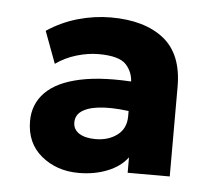

<svg xmlns="http://www.w3.org/2000/svg" viewBox="-36 -747 489 434"><g transform="rotate(5 208.0 -530.0)"><path d="M157 -351Q107 -351 72.2 -379.8Q37.5 -408.5 37.5 -458.5Q37.5 -497 63.5 -523.5Q89.5 -550 142.2 -561.2Q195 -572.5 275 -566L275.5 -497.5Q234.5 -504.5 203.5 -503.2Q172.5 -502 155 -492.2Q137.5 -482.5 137.5 -464Q137.5 -448 151.2 -439.2Q165 -430.5 188.5 -430.5Q217.5 -430.5 237.5 -445.5Q257.5 -460.5 257.5 -488.5V-563Q257.5 -587.5 241.8 -605Q226 -622.5 179 -622.5Q155 -622.5 129 -614.8Q103 -607 82 -592L55 -664.5Q88 -686.5 125.2 -697Q162.5 -707.5 199.5 -707.5Q276 -707.5 319.5 -673Q363 -638.5 363 -564.5V-361H267.5V-396Q251.5 -374.5 222.2 -362.8Q193 -351 157 -351Z"/></g></svg>

Font: Geologica Cursive
Style: Bold
Weight: 700
Designer: Sindre Bremnes, Frode Helland
Foundry: Monokrom Skriftforlag AS
Version: Version 1.010;gftools[0.9.28]